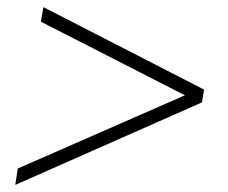

<svg xmlns="http://www.w3.org/2000/svg" viewBox="-20 -557 640 540"><path d="M23 -37 30 -83 500 -289 95 -496 102 -537 554 -305 548 -269Z"/></svg>

Font: Nunito Sans ExtraLight
Style: Italic
Weight: 200
Italic angle: -9°
Designer: Vernon Adams
Foundry: Vernon Adams
Version: Version 3.006; ttfautohint (v1.8.3)